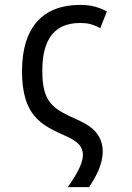

<svg xmlns="http://www.w3.org/2000/svg" viewBox="-20 -567 540 785"><path d="M257 198H344C373 156 400 104 400 52C400 -30 333 -61 293 -79C195 -123 153 -148 153 -278C153 -412 207 -473 308 -473C337 -473 357 -469 390 -452L417 -520C387 -536 356 -547 308 -547C157 -547 70 -457 70 -276C70 -94 149 -56 242 -14C280 3 319 22 319 66C319 104 288 155 257 198Z"/></svg>

Font: Noto Sans Mono ExtraCondensed
Style: Regular
Weight: 400
Width: 2
Designer: Monotype Design Team
Foundry: Monotype Imaging Inc.
Version: Version 2.014